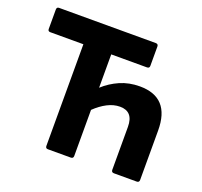

<svg xmlns="http://www.w3.org/2000/svg" viewBox="-115 -787 970 920"><g transform="rotate(20 369.5 -327.5)"><path d="M217 0Q205 0 205 -13V-531H36Q24 -531 24 -543V-642Q24 -655 36 -655H529Q542 -655 542 -642V-543Q542 -531 529 -531H347V-361Q383 -394 428.5 -414Q474 -434 529 -434Q683 -434 683 -265V-13Q683 0 670 0H554Q541 0 541 -13V-232Q541 -310 473 -310Q441 -310 409 -293.5Q377 -277 347 -248V-13Q347 0 334 0Z"/></g></svg>

Font: Sofia Sans ExtraBold
Style: Regular
Weight: 800
Designer: Botio Nikoltchev, Ani Petrova
Foundry: lettersoup
Version: Version 4.101; ttfautohint (v1.8.4.7-5d5b)